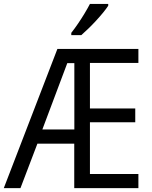

<svg xmlns="http://www.w3.org/2000/svg" viewBox="-21 -965 781 985"><path d="M689 0H359.9V-228H170.9L84 0H-1.5L273.4 -713.9H689V-642.1H440.4V-408.7H672.9V-337.9H440.4V-72.3H689ZM196.3 -300.8H360.4V-641.1H324.2ZM534.2 -944.8V-935.5Q524.4 -920.4 508.1 -900.4Q491.7 -880.4 471.9 -858.9Q452.1 -837.4 432.1 -818.1Q412.1 -798.8 396 -784.7H344.7V-796.4Q362.3 -818.8 379.9 -844.7Q397.5 -870.6 413.1 -896.5Q428.7 -922.4 440.4 -944.8Z"/></svg>

Font: Open Sans SemiCondensed
Style: Regular
Weight: 400
Width: 4
Designer: Monotype Design Team
Foundry: Monotype Imaging Inc.
Version: Version 3.000